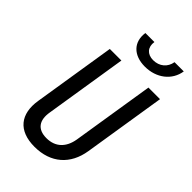

<svg xmlns="http://www.w3.org/2000/svg" viewBox="-280 -1050 1160 1160"><g transform="rotate(45 300.0 -470.0)"><path d="M383 -804C481 -804 557 -863 570 -950H491C483 -900 444 -867 391 -867C340 -867 311 -900 319 -950H242C229 -863 285 -804 383 -804ZM254 10C393 10 482 -70 503 -202L587 -730H488L404 -202C391 -125 345 -78 268 -78C191 -78 160 -125 173 -202L257 -730H158L74 -202C53 -71 116 10 254 10Z"/></g></svg>

Font: JetBrains Mono Medium
Style: Italic
Weight: 436
Italic angle: -9°
Monospace: yes
Designer: Philipp Nurullin, Konstantin Bulenkov
Foundry: JetBrains
Version: Version 2.305